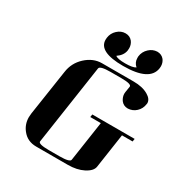

<svg xmlns="http://www.w3.org/2000/svg" viewBox="-190 -980 1070 1124"><g transform="rotate(30 345.0 -418.0)"><path d="M89.8 -127.9Q89.8 -136.2 91.8 -153.8L138.2 -460.9Q147 -525.4 194.8 -569.8Q244.1 -615.2 303.2 -615.2H517.1Q576.7 -615.2 615.2 -592.8Q649.9 -572.8 649.9 -544.9Q649.9 -543.9 649.4 -541.5Q648.9 -539.1 648.9 -538.1Q644.5 -505.9 621.1 -483.9Q598.1 -462.4 565.9 -460.9Q536.1 -460.9 519 -483.9Q504.9 -504.9 504.9 -526.9Q504.9 -528.3 505.4 -532.2Q505.9 -536.1 505.9 -538.1L512.2 -577.1Q515.1 -596.2 443.8 -596.2H372.1Q300.8 -596.2 297.9 -577.1L217.8 -38.1Q214.8 -19 287.1 -19H358.9Q430.7 -19 432.1 -38.1L472.2 -308.1H400.9L403.8 -327.1H689.9L687 -308.1H615.2L581.1 -77.1Q576.7 -45.4 530.8 -22Q487.3 0 426.8 0H212.9Q152.8 0 118.2 -44.9Q89.8 -80.6 89.8 -127.9ZM252 -745.1Q252 -753.9 252.9 -758.8Q257.3 -791 280.8 -813Q305.2 -835.9 335 -835.9H335.9Q365.2 -835.9 382.8 -814Q397 -794.4 397 -771Q397 -759.8 396 -754.9Q390.1 -719.2 354 -694.8Q368.2 -682.1 419.9 -682.1Q471.2 -682.1 490.2 -694.8Q466.8 -715.3 466.8 -745.1V-755.9Q470.7 -789.6 496.1 -813Q519 -834.5 549.8 -835.9Q579.6 -835.9 597.2 -814Q610.8 -794.9 610.8 -772Q610.8 -763.7 609.9 -758.8Q596.7 -663.1 417 -663.1Q252 -663.1 252 -745.1Z"/></g></svg>

Font: Hjet
Style: Italic
Weight: 400
Designer: T. Christopher White
Version: Version 1.2